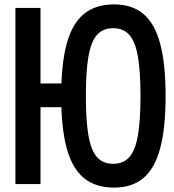

<svg xmlns="http://www.w3.org/2000/svg" viewBox="-20 -836 790 872"><path d="M164 -800V-457H284V-349H164V0H50V-800ZM258 -400Q258 -546 283 -637.5Q308 -729 361 -772.5Q414 -816 498 -816Q580 -816 631.5 -772.5Q683 -729 707.5 -637.5Q732 -546 732 -400Q732 -254 707.5 -162.5Q683 -71 631.5 -27.5Q580 16 498 16Q414 16 361 -27.5Q308 -71 283 -162.5Q258 -254 258 -400ZM618 -400Q618 -514 606 -581Q594 -648 567 -678Q540 -708 494 -708Q448 -708 421 -678Q394 -648 382 -581Q370 -514 370 -400Q370 -286 382 -219Q394 -152 421 -122Q448 -92 494 -92Q540 -92 567 -122Q594 -152 606 -219Q618 -286 618 -400Z"/></svg>

Font: Martian Mono VF sWd Rg
Style: Regular
Weight: 400
Width: 6
Monospace: yes
Designer: Roman Shamin
Foundry: Evil Martians
Version: Version 1.100